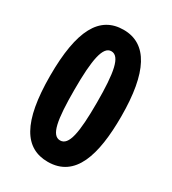

<svg xmlns="http://www.w3.org/2000/svg" viewBox="-179 -819 828 925"><g transform="rotate(30 234.5 -357.0)"><path d="M432 -356C432 -601 366 -724 234 -724C101 -724 37 -608 37 -356C37 -97 106 10 234 10C386 10 432 -141 432 -356ZM172 -356C172 -523 188 -605 234 -605C282 -605 297 -522 297 -356C297 -187 282 -109 234 -109C186 -109 172 -187 172 -356Z"/></g></svg>

Font: Noto Sans Thai Looped ExtraCondensed
Style: Bold
Weight: 700
Width: 2
Designer: Sasikarn Vongin, Ben Mitchell
Foundry: The Fontpad Ltd
Version: Version 1.001